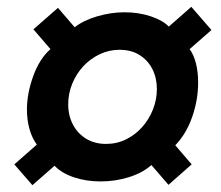

<svg xmlns="http://www.w3.org/2000/svg" viewBox="-20 -623 647 563"><path d="M75 -80 22 -141 88 -199Q74 -218 66.5 -244.5Q59 -271 59 -302Q59 -349 77.5 -400Q96 -451 128 -479L78 -537L150 -600L199 -543Q224 -563 264.5 -575Q305 -587 345 -587Q387 -587 422.5 -575Q458 -563 475 -545L541 -603L600 -535L536 -479Q548 -463 554.5 -437.5Q561 -412 561 -381Q561 -330 543.5 -280Q526 -230 494 -197L542 -141L474 -81L424 -139Q398 -116 358 -103.5Q318 -91 275 -91Q233 -91 197 -103Q161 -115 140 -137ZM291 -201Q323 -201 350 -214.5Q377 -228 397 -250.5Q417 -273 428.5 -302Q440 -331 440 -362Q440 -394 427 -420Q414 -446 389.5 -461.5Q365 -477 330 -477Q300 -477 272.5 -464Q245 -451 224.5 -429Q204 -407 192 -378Q180 -349 180 -317Q180 -284 194 -257.5Q208 -231 233 -216Q258 -201 291 -201Z"/></svg>

Font: Chivo Medium Black
Style: Italic
Weight: 900
Italic angle: -8.05°
Version: Version 2.002